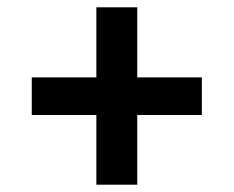

<svg xmlns="http://www.w3.org/2000/svg" viewBox="-20 -569 640 526"><path d="M244 -63V-254H67V-357H244V-549H356V-357H533V-254H356V-63Z"/></svg>

Font: IBM Plex Sans Thai SmBld
Style: Regular
Weight: 600
Designer: Mike Abbink, Paul van der Laan, Pieter van Rosmalen, Ben Mitchell, Mark Frömberg
Foundry: Bold Monday
Version: Version 1.2